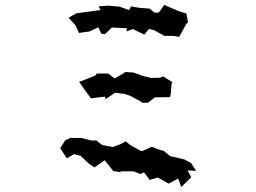

<svg xmlns="http://www.w3.org/2000/svg" viewBox="-20 -741 1040 781"><path d="M291 -687 259 -669 287 -638 301 -607 344 -613 380 -630 392 -604 407 -602 435 -629 496 -626 495 -613 520 -623 567 -600 586 -623 607 -618 649 -595H685L709 -591L738 -644L745 -650L738 -686L706 -696L648 -721L626 -690L610 -689L588 -706L548 -709L513 -715L505 -700L466 -714L420 -718L381 -715L389 -700ZM225 -138 252 -97 281 -114 308 -107 342 -75 364 -60 406 -89 441 -45 470 -41 471 -44H523L551 -33L566 -40L589 -9L622 -19L666 6L705 -15L717 20L758 -20L743 -48L778 -46L757 -78L729 -93L672 -106L645 -128L634 -130L597 -144L560 -127H553L510 -151L491 -166L471 -155L439 -143L396 -151L371 -170L354 -169L310 -180H266L245 -170ZM302 -408 327 -372 350 -341 407 -348 410 -338 448 -364 486 -359 508 -352 548 -331 559 -323H582L610 -345L672 -346L675 -363L678 -401L681 -407L644 -430L631 -425L595 -424L561 -432L523 -446L490 -448L478 -440L446 -422L420 -442H374L367 -433Z"/></svg>

Font: チョークS
Style: Regular
Weight: 400
Designer: [Stick] Fontworks Inc.
Foundry: [Stick] Fontworks Inc.
Version: Version 1.200;FEAKit 1.0